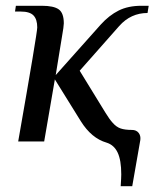

<svg xmlns="http://www.w3.org/2000/svg" viewBox="-20 -490 547 665"><path d="M393 -400 256 -245 345 -100Q359 -77 370 -65Q383 -50 398 -45Q413 -40 437 -40Q452 -40 460 -30Q468 -20 466 -5L438 155H398Q400 125 400 114Q400 65 387.5 38.5Q375 12 349 4Q297 -11 260 -70L170 -215L133 0H43Q109 -376 109 -395Q109 -423 96 -436.5Q83 -450 52 -450H32L35 -470H125Q166 -470 183.5 -457.5Q201 -445 201 -409Q201 -399 194.5 -362Q188 -325 185 -304L173 -230L329 -405Q358 -437 391 -453.5Q424 -470 470 -470H495L491 -445Q433 -445 393 -400Z"/></svg>

Font: Philosopher
Style: Italic
Weight: 400
Italic angle: -10°
Designer: Jovanny Lemonad
Foundry: Jovanny Lemonad
Version: Version 2.000